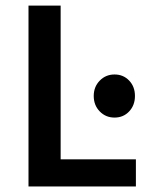

<svg xmlns="http://www.w3.org/2000/svg" viewBox="-20 -674 542 694"><path d="M83 0V-653.8H199.2V-98.1H471.2V0ZM318.8 -327.1Q318.8 -360.4 340.6 -382.6Q362.3 -404.8 394 -404.8Q425.8 -404.8 446.8 -382.8Q467.8 -360.8 467.8 -327.1Q467.8 -293.5 446.8 -271.2Q425.8 -249 394 -249Q362.3 -249 340.6 -271.2Q318.8 -293.5 318.8 -327.1Z"/></svg>

Font: Source Sans 3 Semibold
Style: Regular
Weight: 600
Designer: Paul D. Hunt
Foundry: Adobe
Version: Version 3.052;hotconv 1.1.0;makeotfexe 2.6.0